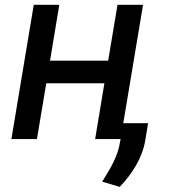

<svg xmlns="http://www.w3.org/2000/svg" viewBox="-20 -565 696 780"><path d="M220.9 -545.5H117.2L26.3 0H130L168 -226.6H404.1L366.5 0H469.8L467.7 12.1C458.1 72.4 427.9 120 395.2 172.9L466.3 194.2C517.4 141 557.9 76 569.6 8.2L581.7 -64.6H480.8L561.1 -545.5H457.4L419.4 -318.5H183.2Z"/></svg>

Font: Margiela Sans Medium
Style: Italic
Weight: 500
Italic angle: -9.39999°
Designer: Stefan Endress, Andreas Faust
Version: Version 1.100;FEAKit 1.0